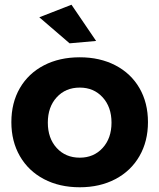

<svg xmlns="http://www.w3.org/2000/svg" viewBox="-20 -785 673 811"><path d="M605 -269Q605 -188 569 -125.5Q533 -63 467.5 -28.5Q402 6 317 6Q231 6 165.5 -28.5Q100 -63 64 -125.5Q28 -188 28 -269Q28 -351 64 -413Q100 -475 165.5 -509Q231 -543 317 -543Q402 -543 467.5 -509Q533 -475 569 -413Q605 -351 605 -269ZM182 -267Q182 -201 219.5 -160Q257 -119 317 -119Q376 -119 413.5 -160Q451 -201 451 -267Q451 -333 413.5 -374Q376 -415 317 -415Q257 -415 219.5 -374Q182 -333 182 -267ZM282 -765 386 -612 274 -602 146 -712Z"/></svg>

Font: Montserrat SemiBold
Style: Regular
Weight: 600
Designer: Julieta Ulanovsky
Foundry: Julieta Ulanovsky
Version: Version 6.001